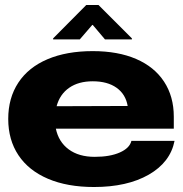

<svg xmlns="http://www.w3.org/2000/svg" viewBox="-20 -737 734 770"><path d="M357 13Q250 13 172.5 -20Q95 -53 54 -114.5Q13 -176 13 -260Q13 -344 53.5 -405.5Q94 -467 170.5 -499.5Q247 -532 352 -532Q453 -532 526 -500.5Q599 -469 638 -409.5Q677 -350 677 -269V-221H204Q215 -168 255.5 -138Q296 -108 360 -108Q421 -108 460.5 -125.5Q500 -143 507 -172H680Q663 -86 576.5 -36.5Q490 13 357 13ZM492 -312Q484 -359 447.5 -385Q411 -411 352 -411Q295 -411 257.5 -385Q220 -359 207 -311ZM401 -579 352 -637H350L300 -579H193V-583L326 -717H375L509 -583V-579Z"/></svg>

Font: Non Bureau Extended
Style: Bold
Weight: 700
Width: 7
Designer: Jona Saucedo
Foundry: Non Foundry
Version: Version 1.000; ttfautohint (v1.8.4)